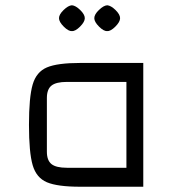

<svg xmlns="http://www.w3.org/2000/svg" viewBox="-20 -709 670 729"><path d="M524 0H285Q198 0 158 -17Q118 -34 104 -82Q90 -130 90 -235Q90 -340 104 -388Q118 -436 158 -453Q198 -470 285 -470H524ZM234 -398Q193 -398 175.5 -384Q158 -370 158 -337V-133Q158 -100 175.5 -86Q193 -72 234 -72H460V-398ZM204 -640Q204 -654 221.5 -671Q239 -688 253 -689Q267 -688 284.5 -671Q302 -654 302 -640Q302 -626 284 -608Q266 -590 253 -591Q240 -590 222 -608Q204 -626 204 -640ZM338 -640Q338 -654 355.5 -671Q373 -688 387 -689Q401 -688 418.5 -671Q436 -654 436 -640Q436 -626 418 -608Q400 -590 387 -591Q374 -590 356 -608Q338 -626 338 -640Z"/></svg>

Font: Changa Light
Style: Regular
Weight: 300
Designer: Eduardo Rodriguez Tunni
Foundry: Eduardo Rodriguez Tunni
Version: Version 2.002; ttfautohint (v1.5) -l 8 -r 50 -G 110 -x 14 -H